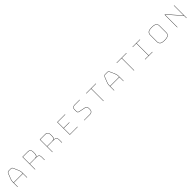

<svg xmlns="http://www.w3.org/2000/svg" viewBox="880 -3263 5807 5807"><g transform="rotate(-45 3783.5 -359.5)"><path d="M170 -303V-272H560V-303Q560 -330 555.5 -353Q551 -376 544 -396L475 -559Q464 -585 452 -602.5Q440 -620 412 -620H314Q284 -620 272 -602.5Q260 -585 250 -560L186 -396Q179 -376 174.5 -353Q170 -330 170 -303ZM560 -90V-262H170V-90H160V-303Q160 -331 164.5 -354.5Q169 -378 177 -400L241 -564Q252 -592 266 -611Q280 -630 314 -630H412Q445 -630 458.5 -611Q472 -592 484 -563L553 -400Q561 -378 565.5 -354.5Q570 -331 570 -303V-90Z M1135 -620H917V-331H1135Q1197 -331 1218 -361Q1239 -391 1239 -446V-516Q1239 -562 1213.5 -591Q1188 -620 1135 -620ZM917 -90H907V-630H1135Q1193 -630 1221 -597.5Q1249 -565 1249 -516V-447Q1249 -401 1237 -371.5Q1225 -342 1189 -331H1200Q1261 -331 1291 -303.5Q1321 -276 1321 -224V-90H1311V-224Q1311 -273 1284 -297.5Q1257 -322 1200 -322H917Z M1878 -620H1660V-331H1878Q1940 -331 1961 -361Q1982 -391 1982 -446V-516Q1982 -562 1956.5 -591Q1931 -620 1878 -620ZM1660 -90H1650V-630H1878Q1936 -630 1964 -597.5Q1992 -565 1992 -516V-447Q1992 -401 1980 -371.5Q1968 -342 1932 -331H1943Q2004 -331 2034 -303.5Q2064 -276 2064 -224V-90H2054V-224Q2054 -273 2027 -297.5Q2000 -322 1943 -322H1660Z M2731 -100V-90H2394V-630H2731V-620H2404V-369H2650V-359H2404V-100Z M3354 -630V-620H3132Q3090 -620 3065 -597Q3040 -574 3040 -539V-457Q3040 -422 3054 -408Q3068 -394 3091 -390L3302 -347Q3332 -341 3351.5 -321Q3371 -301 3371 -249V-191Q3371 -147 3341 -118.5Q3311 -90 3260 -90H3011V-100H3260Q3306 -100 3333.5 -125.5Q3361 -151 3361 -191V-249Q3361 -296 3344.5 -313.5Q3328 -331 3300 -337L3089 -380Q3063 -385 3046.5 -400.5Q3030 -416 3030 -457V-539Q3030 -579 3058 -604.5Q3086 -630 3132 -630Z M3833 -90V-620H3628V-630H4048V-620H3843V-90Z M4296 -303V-272H4686V-303Q4686 -330 4681.5 -353Q4677 -376 4670 -396L4601 -559Q4590 -585 4578 -602.5Q4566 -620 4538 -620H4440Q4410 -620 4398 -602.5Q4386 -585 4376 -560L4312 -396Q4305 -376 4300.5 -353Q4296 -330 4296 -303ZM4686 -90V-262H4296V-90H4286V-303Q4286 -331 4290.5 -354.5Q4295 -378 4303 -400L4367 -564Q4378 -592 4392 -611Q4406 -630 4440 -630H4538Q4571 -630 4584.5 -611Q4598 -592 4610 -563L4679 -400Q4687 -378 4691.5 -354.5Q4696 -331 4696 -303V-90Z M5139 -90V-620H4934V-630H5354V-620H5149V-90Z M5933 -90H5615V-100H5770V-620H5615V-630H5933V-620H5780V-100H5933Z M6647 -212Q6647 -152 6604 -114.5Q6561 -77 6444 -77Q6327 -77 6285 -114.5Q6243 -152 6243 -212V-507Q6243 -567 6285 -604.5Q6327 -642 6444 -642Q6561 -642 6604 -604.5Q6647 -567 6647 -507ZM6253 -212Q6253 -156 6293 -121.5Q6333 -87 6444 -87Q6555 -87 6596 -121.5Q6637 -156 6637 -212V-507Q6637 -563 6596 -597.5Q6555 -632 6444 -632Q6333 -632 6293 -597.5Q6253 -563 6253 -507Z M7015 -622 7383 -208V-630H7393V-90H7383V-193L7005 -617Q7004 -618 7002.5 -619Q7001 -620 7000 -620Q6999 -620 6998.5 -619Q6998 -618 6998 -617V-90H6988V-619Q6988 -625 6992 -628Q6996 -631 7000 -631Q7004 -631 7007 -629Q7010 -627 7015 -622Z"/></g></svg>

Font: Bungee Hairline
Style: Regular
Weight: 400
Designer: David Jonathan Ross
Foundry: David Jonathan Ross
Version: Version 1.001;PS 1.0;hotconv 1.0.72;makeotf.lib2.5.5900